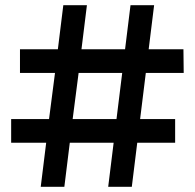

<svg xmlns="http://www.w3.org/2000/svg" viewBox="-20 -720 751 740"><path d="M520 -261H655V-170H509L488 0H397L418 -170H249L228 0H137L158 -170H23V-261H169L192 -439H57V-530H203L224 -700H315L294 -530H462L483 -700H574L553 -530H687L688 -439H542ZM429 -261 451 -439H283L260 -261Z"/></svg>

Font: APTA Sans SemiBold
Style: Bold
Weight: 600
Version: Version 7.200